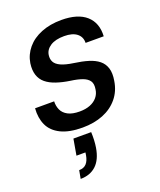

<svg xmlns="http://www.w3.org/2000/svg" viewBox="-144 -624 806 965"><g transform="rotate(-20 259.0 -141.0)"><path d="M217 12Q146 12 101.5 -10Q57 -32 39 -71Q21 -110 25 -161H127Q126 -136 135.5 -115Q145 -94 168.5 -81.5Q192 -69 231 -69Q263 -69 287 -78.5Q311 -88 325.5 -105.5Q340 -123 343 -146Q348 -175 337 -191Q326 -207 301.5 -216Q277 -225 240 -230Q199 -236 166.5 -247Q134 -258 113 -275.5Q92 -293 83.5 -319.5Q75 -346 80 -382Q87 -426 116 -460.5Q145 -495 192.5 -514Q240 -533 300 -533Q388 -533 432.5 -493.5Q477 -454 473 -383H376Q377 -415 353.5 -433.5Q330 -452 286 -452Q239 -452 212 -434.5Q185 -417 181 -389Q178 -368 186.5 -352Q195 -336 219 -325Q243 -314 285 -308Q329 -302 361.5 -292Q394 -282 415 -265Q436 -248 444.5 -221Q453 -194 446 -154Q438 -102 407 -64.5Q376 -27 327.5 -7.5Q279 12 217 12ZM119 251 127 207Q152 207 166 192Q180 177 185 148L187 134H139L154 48H249Q250 70 249 91Q248 112 245 130Q235 191 202.5 221Q170 251 119 251Z"/></g></svg>

Font: DM Sans 10pt Medium
Style: Italic
Weight: 500
Italic angle: -10°
Version: Version 4.004;gftools[0.9.30]